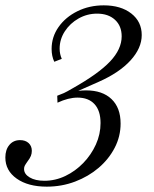

<svg xmlns="http://www.w3.org/2000/svg" viewBox="-114 -474 577 718"><path d="M61 224Q-9 224 -51.5 194Q-94 164 -94 115Q-94 86 -79 68Q-64 50 -39 50Q-19 50 -7 61Q5 72 5 90Q5 100 1.5 109Q-2 118 -12 131Q-19 141 -21.5 146Q-24 151 -24 158Q-24 177 -3 189.5Q18 202 52 202Q93 202 130.5 184Q168 166 197.5 135.5Q227 105 244.5 66.5Q262 28 262 -14Q262 -60 239.5 -84.5Q217 -109 176 -109Q142 -109 101 -90L100 -116Q114 -121 125 -126Q136 -131 158 -144Q254 -198 297.5 -244Q341 -290 341 -338Q341 -377 316 -400Q291 -423 249 -423Q212 -423 180 -405Q148 -387 128.5 -357Q109 -327 109 -292Q109 -282 111 -272.5Q113 -263 117 -254L89 -243Q79 -264 79 -291Q79 -336 105 -373Q131 -410 175.5 -432Q220 -454 274 -454Q338 -454 377 -423.5Q416 -393 416 -343Q416 -294 374 -248Q332 -202 255 -168L151 -122L153 -129Q167 -133 181 -134.5Q195 -136 208 -136Q269 -136 303 -103.5Q337 -71 337 -12Q337 36 315 78.5Q293 121 255 153.5Q217 186 167 205Q117 224 61 224Z"/></svg>

Font: Baskervville
Style: Italic
Weight: 400
Italic angle: -18°
Designer: ANRT
Foundry: ANRT
Version: Version 1.100